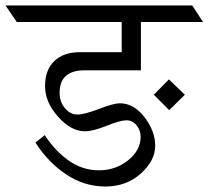

<svg xmlns="http://www.w3.org/2000/svg" viewBox="-81 -695 759 699"><path d="M431 -197Q431 -221 416 -239Q401 -257 379 -257Q357 -257 307 -237Q257 -217 228 -217Q178 -217 130.5 -270Q83 -323 83 -381.5Q83 -440 116.5 -472.5Q150 -505 209 -505H362V-615H-20L-61 -675H619L658 -615H432V-439H227Q136 -439 136 -357Q136 -324 155.5 -301Q175 -278 200.5 -278Q226 -278 279.5 -298.5Q333 -319 355 -319Q406 -319 445 -268.5Q484 -218 484 -164Q484 -110 431.5 -63Q379 -16 302.5 -16Q226 -16 160 -60Q94 -104 48 -176L82 -203Q119 -146 169 -110.5Q219 -75 279.5 -75Q340 -75 385.5 -111.5Q431 -148 431 -197ZM479 -350 534 -406 592 -350 535 -294Z"/></svg>

Font: Halant
Style: Regular
Weight: 400
Designer: Hitesh Malaviya (Devanagari), Satya Rajpurohit (Latin)
Foundry: Indian Type Foundry
Version: Version 1.101;PS 1.0;hotconv 1.0.78;makeotf.lib2.5.61930; tt